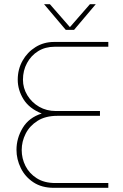

<svg xmlns="http://www.w3.org/2000/svg" viewBox="-20 -900 589 920"><path d="M238 0Q180 0 140 -26.5Q100 -53 79.5 -95Q59 -137 59 -182Q59 -238 89 -287.5Q119 -337 180 -356Q120 -380 92.5 -424.5Q65 -469 65 -518Q65 -568 88 -609Q111 -650 150.5 -674.5Q190 -699 239 -699H499V-676H242Q197 -676 163 -655Q129 -634 109.5 -598Q90 -562 90 -518Q90 -478 111 -443.5Q132 -409 167.5 -388.5Q203 -368 248 -368H459V-345H255Q198 -345 160 -321Q122 -297 103 -259.5Q84 -222 84 -181Q84 -141 102 -105Q120 -69 156 -46Q192 -23 245 -23H499V0ZM295 -757 191 -880H219L315 -770L411 -880H439L335 -757Z"/></svg>

Font: MuseoModerno Thin Thin
Style: Regular
Weight: 250
Version: Version 1.003